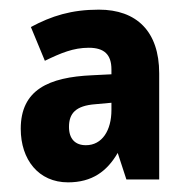

<svg xmlns="http://www.w3.org/2000/svg" viewBox="-20 -742 391 398"><path d="M185 -722C128 -722 87 -709 44 -686L73 -616C106 -632 132 -643 164 -643C196 -643 211 -629 211 -598V-588L171 -586C81 -582 23 -556 23 -475C23 -411 60 -364 121 -364C171 -364 202 -387 224 -425L242 -370H310V-590C310 -677 263 -722 185 -722ZM178 -526 211 -529V-514C211 -472 192 -441 158 -441C136 -441 123 -454 123 -479C123 -507 137 -523 178 -526Z"/></svg>

Font: Noto Sans Bengali Condensed
Style: Bold
Weight: 700
Width: 3
Designer: Joana Ranito - Universal Thirst; Jelle Bosma - Monotype Design Team
Foundry: Universal Thirst ehf.
Version: Version 3.000